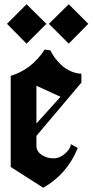

<svg xmlns="http://www.w3.org/2000/svg" viewBox="-20 -884 439 911"><path d="M13.2 -771 106 -863.8 200.2 -771 106 -676.8ZM211.9 -771 306.2 -863.8 398.9 -771 306.2 -676.8ZM30.8 -91.8V-523.9Q130.4 -554.2 191.9 -648.9L219.2 -645Q227.5 -627 240.5 -609.4Q253.4 -591.8 271.5 -575Q289.6 -558.1 314.2 -546.9Q338.9 -535.6 366.2 -534.2V-492.2L152.8 -239.3V-192.9Q152.8 -165 178.7 -148.4Q204.6 -131.8 235.8 -132.8Q264.2 -133.3 290 -156.5Q315.9 -179.7 315.9 -200.2L349.1 -182.1Q298.8 -57.6 185.1 6.8ZM152.8 -297.9 267.1 -424.8 152.8 -477.1Z"/></svg>

Font: KJV1611
Style: Regular
Weight: 400
Version: Version 3.6.1